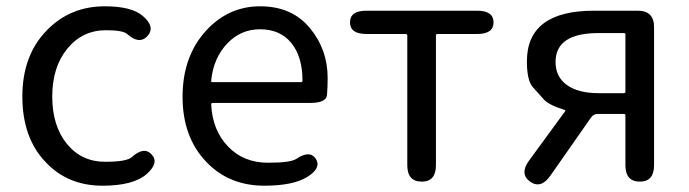

<svg xmlns="http://www.w3.org/2000/svg" viewBox="-20 -577 2190 610"><path d="M306 13Q195 13 125 -62Q51 -139 51 -270.5Q51 -402 130 -482Q204 -557 313 -557Q399 -557 434 -526Q474 -492 449 -463Q423 -434 384 -469Q370 -481 317 -481Q242 -481 194 -422.5Q146 -364 146 -270.5Q146 -177 192.5 -120Q239 -63 314 -63Q383 -63 399 -78Q438 -113 462 -86Q486 -60 447 -25Q405 13 306 13Z M820 13Q708 13 636 -62Q560 -141 560 -269.5Q560 -398 635 -480Q706 -557 806.5 -557Q907 -557 964 -488.5Q1021 -420 1021 -329Q1021 -302 1019 -276Q1017 -250 966 -250H656Q651 -250 651 -245Q655 -163 704.5 -111.5Q754 -60 831 -60Q903 -60 921 -72Q964 -101 983 -73Q1002 -44 958 -16Q913 13 820 13ZM651 -321Q650 -316 655 -316H936Q941 -316 941 -321Q941 -397 905.5 -440.5Q870 -484 806 -484Q746 -484 703 -440Q658 -393 651 -321Z M1320 0Q1274 0 1274 -52V-464Q1274 -469 1269 -469H1144Q1092 -469 1092 -506Q1092 -543 1144 -543H1496Q1548 -543 1548 -506Q1548 -469 1496 -469H1370Q1365 -469 1365 -464V-52Q1365 0 1320 0Z M1664 0Q1630 -25 1661 -67L1775 -223Q1778 -227 1773 -228Q1722 -244 1707 -262Q1690 -281 1673 -300Q1654 -321 1654 -382Q1654 -543 1867 -543H2006Q2058 -543 2058 -491V-52Q2058 0 2013 0Q1967 0 1967 -52V-210Q1967 -215 1962 -215H1879Q1866 -215 1858 -204L1728 -18Q1698 24 1664 0ZM1882 -281H1962Q1967 -281 1967 -286V-467Q1967 -472 1962 -472H1882Q1745 -472 1745 -380Q1745 -333 1781 -307Q1817 -281 1882 -281Z"/></svg>

Font: Resource Han Rounded JP
Style: Regular
Weight: 400
Designer: Cyano Hao (round all glyphs); Ryoko NISHIZUKA 西塚涼子 (kana, bopomofo & ideographs); Paul D. Hunt (Latin, Greek & Cyrillic)
Foundry: Cyano Hao
Version: 0.990